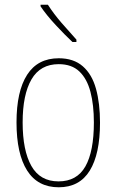

<svg xmlns="http://www.w3.org/2000/svg" viewBox="-20 -784 495 814"><path d="M404 -264Q404 -131 360.5 -60.5Q317 10 229 10Q140 10 95 -61Q50 -132 50 -265Q50 -397 95 -467Q140 -537 229 -537Q292 -537 331 -503Q370 -469 387 -407.5Q404 -346 404 -264ZM76 -265Q76 -146 113 -80.5Q150 -15 228 -15Q306 -15 342 -78.5Q378 -142 378 -265Q378 -339 363.5 -394.5Q349 -450 316.5 -481Q284 -512 229 -512Q151 -512 113.5 -447.5Q76 -383 76 -265ZM183 -764Q208 -725 241 -687Q274 -649 304 -616V-606H287Q255 -636 216 -678Q177 -720 152 -757V-764Z"/></svg>

Font: Noto Sans Tamil Condensed Thin
Style: Regular
Weight: 100
Width: 3
Designer: Jelle Bosma - Monotype Design Team
Foundry: Monotype Imaging Inc.
Version: Version 2.004; ttfautohint (v1.8.4.7-5d5b)